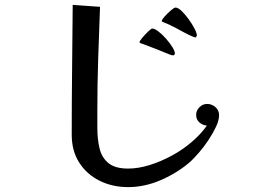

<svg xmlns="http://www.w3.org/2000/svg" viewBox="-20 -747 1040 787"><path d="M878 -275Q878 -254 865.5 -227.5Q853 -201 834.5 -173Q816 -145 796 -122Q776 -99 761 -85Q710 -40 642 -10Q574 20 505 20Q441 20 388.5 -6Q336 -32 305 -80Q274 -128 274 -195Q274 -328 275.5 -461Q277 -594 278 -727Q306 -725 334 -723Q362 -721 390 -719Q386 -614 382.5 -508.5Q379 -403 379 -298V-222Q379 -177 388 -139Q397 -101 424.5 -78.5Q452 -56 505 -56Q547 -56 593.5 -70.5Q640 -85 685 -109.5Q730 -134 767 -166Q804 -198 828 -232Q810 -234 797 -245.5Q784 -257 784 -276Q784 -294 797.5 -307.5Q811 -321 829 -321Q848 -321 863 -308Q878 -295 878 -275ZM697 -527Q697 -526 695 -523Q693 -520 691 -520Q682 -520 672 -525Q645 -536 617.5 -547Q590 -558 562 -568Q560 -568 556 -570Q552 -572 552 -574Q552 -579 563.5 -592.5Q575 -606 587.5 -618Q600 -630 604 -630Q614 -630 629.5 -618Q645 -606 660.5 -588.5Q676 -571 686.5 -554Q697 -537 697 -527ZM787 -601Q787 -600 785 -597.5Q783 -595 782 -593Q775 -594 754.5 -604Q734 -614 713.5 -625.5Q693 -637 683 -641Q681 -643 671 -647Q661 -651 652 -655Q643 -659 643 -660Q643 -666 655 -679.5Q667 -693 680.5 -704.5Q694 -716 699 -716Q710 -716 724.5 -702Q739 -688 753.5 -668Q768 -648 777.5 -629.5Q787 -611 787 -601Z"/></svg>

Font: Kaisei Decol Medium
Style: Regular
Weight: 500
Designer: Font-Kai, 金井和夫
Foundry: KAZUO KANAI
Version: Version 5.003